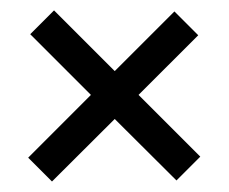

<svg xmlns="http://www.w3.org/2000/svg" viewBox="-20 -491 436 366"><path d="M79.1 -145 33.7 -190.4 153.3 -310.1 37.6 -425.8 83 -471.2 198.7 -355.5 312.5 -469.2 357.9 -423.8 244.1 -310.1 361.8 -192.4 316.4 -147 198.7 -264.2Z"/></svg>

Font: Elstob 6pt
Style: Bold
Weight: 700
Designer: Peter S. Baker
Version: Version 1.015